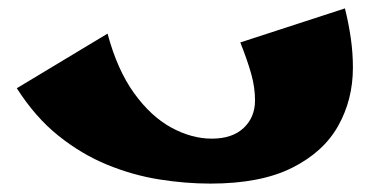

<svg xmlns="http://www.w3.org/2000/svg" viewBox="-20 -430 890 457"><path d="M481 7Q421 7 358.5 -3Q296 -13 235 -38Q174 -63 119 -107Q64 -151 20 -220L236 -350Q259 -264 299 -208.5Q339 -153 387.5 -126.5Q436 -100 484 -100Q533 -100 560 -125.5Q587 -151 587 -191Q587 -222 578 -254Q569 -286 552 -329L801 -410Q810 -374 815 -339Q820 -304 820 -269Q820 -193 785 -130.5Q750 -68 675 -30.5Q600 7 481 7Z"/></svg>

Font: Marhey ExtraBold
Style: Regular
Weight: 800
Designer: Nur Syamsi & Bustanul Arifin
Foundry: Namelatype
Version: Version 1.000; ttfautohint (v1.8.4.7-5d5b)